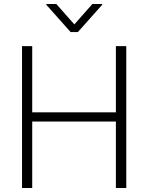

<svg xmlns="http://www.w3.org/2000/svg" viewBox="-20 -937 739 957"><path d="M89.8 -707H140.6V-377H557.6V-707H609.4V0H557.6V-331.1H140.6V0H89.8ZM350.6 -815.4 440.4 -917H489.3V-913.1L368.2 -777.3H332L210.9 -913.1V-917H260.7Z"/></svg>

Font: Pretendard Std ExtraLight
Style: Regular
Weight: 200
Designer: Base glyphs from Inter by Rasmus Andersson; Hangeul glyphs from Noto Sans CJK(Source Han Sans) by Jang Soo-young and Kan
Foundry: Kil Hyung-jin
Version: Version 1.309